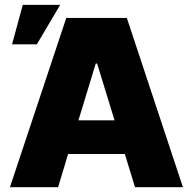

<svg xmlns="http://www.w3.org/2000/svg" viewBox="-20 -782 807 802"><path d="M21.5 0 256.8 -707H509.8L744.1 0H543.9L501.5 -138.7H264.6L222.7 0ZM458.5 -279.3 385.7 -516.6H379.9L307.6 -279.3ZM75.2 -761.7H231.4L133.8 -596.7H30.3Z"/></svg>

Font: Pretendard Std Black
Style: Regular
Weight: 900
Designer: Base glyphs from Inter by Rasmus Andersson; Hangeul glyphs from Noto Sans CJK(Source Han Sans) by Jang Soo-young and Kan
Foundry: Kil Hyung-jin
Version: Version 1.309